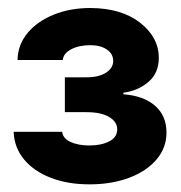

<svg xmlns="http://www.w3.org/2000/svg" viewBox="-20 -826 458 487"><path d="M207 -358.4Q151.9 -358.4 108.9 -375Q65.9 -391.6 41 -421.6Q16.1 -451.7 14.6 -491.7H137.7Q139.6 -474.6 159.2 -465.8Q178.7 -457 207 -457Q236.3 -457 256.8 -467.3Q277.3 -477.5 277.3 -498Q277.3 -517.1 256.8 -529.3Q236.3 -541.5 199.2 -541.5H144.5V-629.9H199.2Q230.5 -629.9 248.8 -641.6Q267.1 -653.3 267.1 -671.4Q267.1 -689.5 251 -700.4Q234.9 -711.4 209 -711.4Q180.2 -711.4 160.4 -700.9Q140.6 -690.4 139.2 -673.8H24.4Q25.4 -712.9 50 -742.4Q74.7 -772 116.2 -788.8Q157.7 -805.7 209.5 -805.7Q288.6 -805.2 335.7 -768.1Q382.8 -731 382.8 -679.2Q382.8 -640.6 356.4 -618.2Q330.1 -595.7 293 -590.8V-586.9Q344.7 -583 373.5 -557.6Q402.3 -532.2 402.3 -489.7Q402.3 -451.2 377 -421.4Q351.6 -391.6 307.4 -375Q263.2 -358.4 207 -358.4Z"/></svg>

Font: Inter Tight ExtraBold
Style: Regular
Weight: 800
Designer: Rasmus Andersson
Foundry: rsms
Version: Version 3.004; ttfautohint (v1.8.4.7-5d5b)